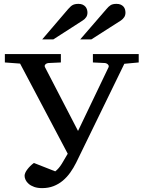

<svg xmlns="http://www.w3.org/2000/svg" viewBox="-20 -948 736 984"><path d="M617.2 -621.1 370.1 -113.8Q356.9 -87.4 340.1 -63.7Q323.2 -40 302 -22.2Q280.8 -4.4 254.4 5.9Q228 16.1 195.8 16.1Q172.4 16.1 155.3 10Q138.2 3.9 127.2 -5.6Q116.2 -15.1 111.1 -26.1Q106 -37.1 106 -46.9Q106 -54.2 109.6 -62.5Q113.3 -70.8 119.9 -79.6Q126.5 -88.4 135 -96.9Q143.6 -105.5 153.8 -112.8L263.2 -69.8Q281.7 -84 296.9 -108.9Q312 -133.8 327.1 -160.2L83 -622.1L4.9 -627.9V-670.9H292V-627.9L229 -625Q218.3 -624 212.4 -617.7Q206.5 -611.3 210.9 -603L379.9 -276.9L536.1 -603Q539.6 -610.4 533.4 -617.2Q527.3 -624 517.1 -625L456.1 -627.9V-670.9H690.9V-627.9ZM428.2 -883.3Q428.2 -869.6 421.6 -859.9Q415 -850.1 404.3 -843.3L253.4 -746.1H196.3L329.1 -901.4Q335 -907.7 340.1 -912.8Q345.2 -918 351.1 -921.4Q356.9 -924.8 364.5 -926.5Q372.1 -928.2 382.3 -928.2Q395 -928.2 403.8 -924.1Q412.6 -919.9 418 -913.6Q423.3 -907.2 425.8 -899.2Q428.2 -891.1 428.2 -883.3ZM623 -883.3Q623 -869.6 616.5 -859.9Q609.9 -850.1 600.1 -843.3L448.2 -746.1H391.1L525.4 -901.4Q535.6 -914.1 546.4 -921.1Q557.1 -928.2 577.1 -928.2Q590.3 -928.2 599.1 -924.1Q607.9 -919.9 613.3 -913.6Q618.7 -907.2 620.8 -899.2Q623 -891.1 623 -883.3Z"/></svg>

Font: Charis SIL CyrE
Style: Regular
Weight: 400
Foundry: SIL International
Version: Version 5.000